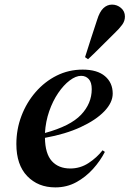

<svg xmlns="http://www.w3.org/2000/svg" viewBox="-20 -798 562 833"><path d="M220 15Q145 15 98 -34Q51 -83 51 -173Q51 -237 73 -295Q95 -353 134.5 -398.5Q174 -444 226 -470Q278 -496 339 -496Q402 -496 435.5 -467.5Q469 -439 469 -392Q469 -353 432.5 -315Q396 -277 330 -246.5Q264 -216 175 -200Q176 -131 205 -99Q234 -67 285 -67Q328 -67 364 -90.5Q400 -114 425 -146L435 -139Q415 -100 383.5 -65Q352 -30 311 -7.5Q270 15 220 15ZM332 -469Q309 -469 282.5 -449Q256 -429 232.5 -394.5Q209 -360 193.5 -315.5Q178 -271 175 -221Q285 -251 331.5 -300Q378 -349 378 -411Q378 -441 365 -455Q352 -469 332 -469ZM349 -550Q362 -591 375 -631.5Q388 -672 401 -711Q412 -747 428.5 -762.5Q445 -778 466 -778Q488 -778 505 -763.5Q522 -749 522 -726Q522 -707 510 -690.5Q498 -674 477 -654Q447 -625 419.5 -597Q392 -569 362 -541Z"/></svg>

Font: DeepMind Serif Display
Style: Italic
Weight: 400
Italic angle: -12°
Designer: Frank Grießhammer / Modifications: Colophon Foundry
Foundry: Colophon Foundry
Version: Version 5.003; ttfautohint (v1.8.2)